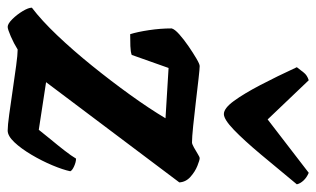

<svg xmlns="http://www.w3.org/2000/svg" viewBox="-195 -642 824 500"><g transform="rotate(90 217.0 -392.0)"><path d="M37 0Q29 0 17 -12Q5 -24 -4 -39Q-13 -54 -13 -63Q20 -88 59 -129Q98 -170 138 -219.5Q178 -269 214 -319Q250 -369 275 -411L144 -419L110 -323Q102 -320 87 -319.5Q72 -319 56 -319Q50 -338 45.5 -368Q41 -398 41 -427Q43 -435 56.5 -447Q70 -459 87.5 -471Q105 -483 119.5 -491.5Q134 -500 139 -500Q146 -500 172.5 -497Q199 -494 232.5 -490Q266 -486 295.5 -483Q325 -480 338 -480Q342 -480 351 -485Q360 -490 368 -495Q376 -500 379 -500Q384 -500 399 -494Q414 -488 427.5 -476Q441 -464 442 -447L181 -100L305 -81Q315 -94 330 -112Q345 -130 359 -148Q373 -166 380 -178Q389 -178 400 -173Q411 -168 413 -163Q409 -144 397.5 -116.5Q386 -89 370 -62Q354 -35 337.5 -17.5Q321 0 307 0Q294 0 265 -4Q236 -8 202 -13Q168 -18 138.5 -22Q109 -26 96 -26Q80 -16 61.5 -8Q43 0 37 0ZM264 -563Q249 -563 230 -589Q211 -615 188.5 -658Q166 -701 142 -753Q149 -762 156 -771Q163 -780 176 -784L278 -677L417 -784Q429 -779 437 -770.5Q445 -762 447 -753Q405 -702 368.5 -658.5Q332 -615 305 -589Q278 -563 264 -563Z"/></g></svg>

Font: Texturina ExtraBold
Style: Italic
Weight: 800
Italic angle: -11°
Designer: Guillermo Torres Carreño
Foundry: Omnibus-Type
Version: Version 1.002; ttfautohint (v1.8.3)